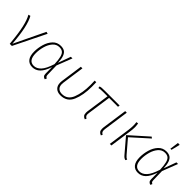

<svg xmlns="http://www.w3.org/2000/svg" viewBox="189 -1835 2933 2933"><g transform="rotate(45 1656.0 -368.0)"><path d="M188 -29 427 -526 461 -518 206 0H160Q141 -210 113.5 -330.5Q86 -451 47 -516L81 -525Q161 -387 188 -29Z M886 -316 960 -520H995L898 -270L903 -74Q904 -51 912 -41Q920 -31 935 -26L921 5Q897 -1 883 -17Q869 -33 869 -67L868 -205Q830 -92 778 -41Q726 10 654 10Q583 10 545 -38Q507 -86 507 -181Q507 -259 530.5 -340Q554 -421 605.5 -476Q657 -531 735 -531Q785 -531 816.5 -511.5Q848 -492 865.5 -445Q883 -398 886 -316ZM542 -181Q542 -21 656 -21Q718 -21 769.5 -76Q821 -131 863 -264Q859 -358 845.5 -409Q832 -460 805.5 -480.5Q779 -501 734 -501Q670 -501 626.5 -450.5Q583 -400 562.5 -326Q542 -252 542 -181Z M1511 -424Q1511 -241 1457 -115.5Q1403 10 1262 10Q1197 10 1160 -26Q1123 -62 1123 -126Q1123 -148 1125 -159L1176 -520H1210L1159 -158Q1157 -138 1157 -129Q1157 -75 1186 -48Q1215 -21 1265 -21Q1384 -21 1430.5 -140Q1477 -259 1477 -425Q1477 -466 1475 -520H1509Q1511 -462 1511 -424Z M1763 -111Q1760 -93 1760 -81Q1760 -57 1769 -44Q1778 -31 1798 -21L1786 5Q1754 -7 1740.5 -26.5Q1727 -46 1727 -80Q1727 -101 1729 -113L1783 -489H1693Q1653 -489 1633.5 -487Q1614 -485 1595 -480L1590 -509Q1606 -516 1630 -518Q1654 -520 1701 -520H2014L2009 -489H1817Z M2110 -111Q2108 -89 2108 -82Q2108 -58 2117 -44.5Q2126 -31 2146 -21L2133 5Q2101 -7 2087.5 -26.5Q2074 -46 2074 -80Q2074 -101 2076 -113L2134 -520H2168Z M2600 -38 2402 -270 2695 -531 2719 -513 2446 -268 2623 -61Q2640 -41 2651 -32.5Q2662 -24 2679 -18L2665 8Q2644 2 2630.5 -8Q2617 -18 2600 -38ZM2372 -355Q2379 -408 2379 -450Q2379 -487 2374 -522L2406 -527Q2414 -483 2414 -450Q2414 -404 2405 -347L2356 0H2322Z M3167 -316 3241 -520H3276L3179 -270L3184 -74Q3185 -51 3193 -41Q3201 -31 3216 -26L3202 5Q3178 -1 3164 -17Q3150 -33 3150 -67L3149 -205Q3111 -92 3059 -41Q3007 10 2935 10Q2864 10 2826 -38Q2788 -86 2788 -181Q2788 -259 2811.5 -340Q2835 -421 2886.5 -476Q2938 -531 3016 -531Q3066 -531 3097.5 -511.5Q3129 -492 3146.5 -445Q3164 -398 3167 -316ZM2823 -181Q2823 -21 2937 -21Q2999 -21 3050.5 -76Q3102 -131 3144 -264Q3140 -358 3126.5 -409Q3113 -460 3086.5 -480.5Q3060 -501 3015 -501Q2951 -501 2907.5 -450.5Q2864 -400 2843.5 -326Q2823 -252 2823 -181ZM3087 -744 3052 -602H3028L3048 -746Z"/></g></svg>

Font: FiraGO UltraLight
Style: Italic
Weight: 200
Italic angle: -8°
Designer: bBox Type GmbH
Foundry: bBox Type GmbH
Version: Version 1.001